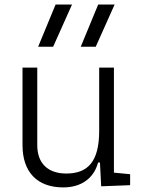

<svg xmlns="http://www.w3.org/2000/svg" viewBox="-20 -815 626 845"><path d="M258.3 9.8C336.9 9.8 393.1 -29.8 411.6 -99.6H419.9L425.3 4.9L552.7 0V-48.3L481.4 -55.2V-517.6H416.5V-239.3C416.5 -103.5 366.7 -51.3 271.5 -51.3C191.4 -51.3 144 -95.7 144 -175.8V-517.6H79.1V-175.8C79.1 -57.6 144 9.8 258.3 9.8ZM147.9 -609.4H213.9L296.9 -794.9H224.6ZM335.4 -609.4H401.4L484.4 -794.9H412.1Z"/></svg>

Font: Cascadia Code Light
Style: Regular
Weight: 300
Monospace: yes
Designer: Aaron Bell
Foundry: Saja Typeworks
Version: Version 2404.023